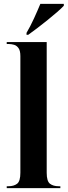

<svg xmlns="http://www.w3.org/2000/svg" viewBox="-20 -979 352 999"><path d="M15 0V-10H24Q52 -10 69 -23Q86 -36 86 -80V-687Q86 -715 76.5 -728.5Q67 -742 53 -746Q39 -750 26 -750H15V-760H223V-80Q223 -36 240 -23Q257 -10 285 -10H294V0ZM118 -808Q138 -842 157 -883.5Q176 -925 190 -959H312V-949Q300 -936 277.5 -916.5Q255 -897 228.5 -875.5Q202 -854 175 -833.5Q148 -813 127 -798H118Z"/></svg>

Font: Noto Serif Display Condensed
Style: Bold
Weight: 700
Width: 3
Designer: Monotype Design Team
Foundry: Monotype Imaging Inc.
Version: Version 2.009